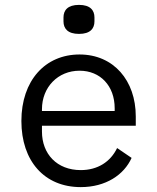

<svg xmlns="http://www.w3.org/2000/svg" viewBox="-20 -750 640 782"><path d="M308.9 12.1C410.9 12.1 485.1 -38 516 -106.9L457 -147C430 -90.9 377.8 -57.2 308.9 -57.2C212 -57.2 150.9 -122.9 150.9 -214.1V-237.9H533V-275.9C533 -421.9 442.8 -528.1 304 -528.1C164.1 -528.1 67.1 -421.9 67.1 -257.1C67.1 -94.1 160.9 12.1 308.9 12.1ZM150.9 -297.9V-305C150.9 -394.9 215.9 -462 304 -462C388.8 -462 447.1 -399.9 447.1 -308.9V-297.9ZM238.6 -663C238.6 -633.9 255.7 -611.9 301.8 -611.9C347.7 -611.9 364.7 -633.9 364.7 -663V-679C364.7 -708.1 347.7 -730.1 301.8 -730.1C255.7 -730.1 238.6 -708.1 238.6 -679Z"/></svg>

Font: Margiela Mono
Style: Regular
Weight: 400
Designer: Mike Abbink, Paul van der Laan, Pieter van Rosmalen
Foundry: Bold Monday
Version: Version 2.003 2021